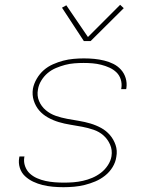

<svg xmlns="http://www.w3.org/2000/svg" viewBox="-20 -771 640 799"><path d="M244 8Q222 8 200 6Q178 4 157.5 -1Q137 -6 118 -15Q99 -24 84 -38Q69 -52 62.5 -72.5Q56 -93 60 -115L61 -120H82L81 -116Q78 -97 84.5 -79Q91 -61 104 -49Q117 -37 134 -29.5Q151 -22 169.5 -18Q188 -14 207.5 -12.5Q227 -11 246 -11Q266 -11 285.5 -12.5Q305 -14 325 -18.5Q345 -23 364 -31Q383 -39 400 -52Q417 -65 429 -83.5Q441 -102 444 -121Q448 -147 438 -169.5Q428 -192 410.5 -207.5Q393 -223 369.5 -231Q346 -239 322 -243.5Q298 -248 273 -252Q248 -256 224.5 -263Q201 -270 179.5 -282Q158 -294 143 -311.5Q128 -329 120.5 -352.5Q113 -376 117 -402Q121 -423 133 -443.5Q145 -464 162 -479Q179 -494 200.5 -503.5Q222 -513 243 -518.5Q264 -524 286 -526Q308 -528 329 -528Q351 -528 372 -526Q393 -524 413.5 -519Q434 -514 452 -505Q470 -496 483.5 -481Q497 -466 503 -446Q509 -426 506 -405L505 -400H484L485 -404Q488 -423 482.5 -440.5Q477 -458 464.5 -470Q452 -482 435.5 -489.5Q419 -497 401 -501.5Q383 -506 365 -507.5Q347 -509 328 -509Q309 -509 289.5 -507.5Q270 -506 251 -501Q232 -496 213 -488Q194 -480 178.5 -467Q163 -454 152 -436Q141 -418 138 -399Q133 -373 142.5 -350.5Q152 -328 170.5 -312.5Q189 -297 212 -289Q235 -281 259.5 -276.5Q284 -272 308.5 -268Q333 -264 356.5 -257Q380 -250 401 -238.5Q422 -227 437.5 -209Q453 -191 461 -167.5Q469 -144 464 -118Q461 -96 448.5 -75.5Q436 -55 417 -40Q398 -25 376.5 -16Q355 -7 333 -1.5Q311 4 288.5 6Q266 8 244 8ZM329 -600 238 -739 256 -749 346 -617 480 -751 495 -737 357 -600Z"/></svg>

Font: Iosevka Aile Thin
Style: Italic
Weight: 100
Italic angle: -9°
Designer: Belleve Invis
Foundry: Belleve Invis
Version: Version 31.1.0; ttfautohint (v1.8.4)